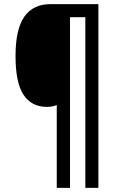

<svg xmlns="http://www.w3.org/2000/svg" viewBox="-20 -780 579 927"><path d="M455 127H392V-697H318V127H254V-273Q234 -264 206 -264Q132 -264 93.5 -322.5Q55 -381 55 -509Q55 -639 97.5 -699.5Q140 -760 223 -760H455Z"/></svg>

Font: Noto Sans Myanmar Condensed Medium
Style: Regular
Weight: 500
Width: 3
Designer: Monotype Design Team
Foundry: Monotype Imaging Inc.
Version: Version 2.107; ttfautohint (v1.8.4.7-5d5b)